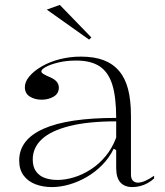

<svg xmlns="http://www.w3.org/2000/svg" viewBox="-20 -745 671 780"><path d="M308 -515Q363 -515 401 -500.5Q439 -486 464 -456.5Q489 -427 500.5 -382Q512 -337 512 -275V-36Q512 -19 520 -11Q528 -3 540 -3Q554 -3 571.5 -11Q589 -19 606 -31V-20Q594 -9 579.5 -1Q565 7 549 11Q533 15 518 15Q486 15 469 -4Q452 -23 452 -63Q452 -90 452 -102.5Q452 -115 452 -121.5Q452 -128 452 -135L442 -141Q424 -104 395.5 -75Q367 -46 332.5 -26Q298 -6 261.5 4.5Q225 15 191 15Q154 15 124 3.5Q94 -8 76 -32Q58 -56 58 -93Q58 -178 157 -222Q256 -266 452 -266Q452 -349 436.5 -400Q421 -451 385.5 -475Q350 -499 290 -499Q249 -499 216.5 -491Q184 -483 166 -473Q148 -463 148 -455Q148 -450 155.5 -445Q163 -440 184 -431Q219 -416 219 -389Q219 -365 198 -352.5Q177 -340 149 -340Q122 -340 101.5 -352.5Q81 -365 81 -391Q81 -413 99.5 -435Q118 -457 150 -475.5Q182 -494 223 -504.5Q264 -515 308 -515ZM452 -252Q338 -252 262.5 -233Q187 -214 150 -179.5Q113 -145 113 -97Q113 -67 126.5 -48.5Q140 -30 162.5 -22Q185 -14 214 -14Q245 -14 280 -24.5Q315 -35 348.5 -56.5Q382 -78 409 -110.5Q436 -143 452 -186ZM342 -584 170 -706 223 -725 351 -593Z"/></svg>

Font: Kalnia Light
Style: Regular
Weight: 300
Designer: Frida Medrano
Foundry: Frida Medrano
Version: Version 1.105